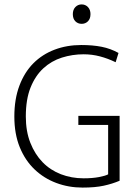

<svg xmlns="http://www.w3.org/2000/svg" viewBox="-20 -842 620 870"><path d="M348 -638Q400 -638 440.5 -630Q481 -622 517 -602L504 -560Q469 -577 433 -586.5Q397 -596 359 -596Q308 -596 260.5 -581Q213 -566 176.5 -532.5Q140 -499 118.5 -445.5Q97 -392 97 -314Q97 -247 117.5 -195Q138 -143 173 -107Q208 -71 256 -52.5Q304 -34 359 -34Q398 -34 427.5 -39.5Q457 -45 470 -52V-276H335V-317H522V-23Q489 -9 450 -0.5Q411 8 354 8Q291 8 235 -13Q179 -34 136.5 -74.5Q94 -115 69.5 -175Q45 -235 45 -314Q45 -393 68 -454Q91 -515 131.5 -555.5Q172 -596 227.5 -617Q283 -638 348 -638ZM310 -778Q310 -798 321.5 -810Q333 -822 350 -822Q367 -822 378.5 -810Q390 -798 390 -778Q390 -757 378.5 -745.5Q367 -734 350 -734Q333 -734 321.5 -745.5Q310 -757 310 -778Z"/></svg>

Font: Mukta Mahee ExtraLight
Style: Regular
Weight: 275
Designer: Shuchita Grover, Noopur Datye, Girish Dalvi, Yashodeep Gholap
Foundry: Ek Type
Version: Version 2.538;PS 1.000;hotconv 16.6.51;makeotf.lib2.5.65220;